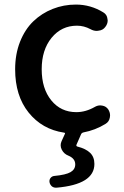

<svg xmlns="http://www.w3.org/2000/svg" viewBox="-20 -581 557 861"><path d="M354.5 12.7Q346.7 14.6 343.8 20.5L323.2 67.4Q320.3 74.2 327.1 76.2Q365.2 85.9 384.3 104.5Q403.3 123 403.3 154.3Q403.3 246.1 233.4 260.7Q232.4 260.7 230.5 260.7Q220.7 260.7 212.9 254.9Q204.1 247.1 202.1 236.3Q200.2 225.6 206.5 217.3Q212.9 209 223.6 208Q275.4 203.1 296.4 190.9Q317.4 178.7 317.4 156.2Q317.4 129.9 287.1 117.2Q266.6 109.4 256.8 89.8Q252 80.1 252 70.3Q252 61.5 255.9 52.7L270.5 20.5Q274.4 14.6 266.6 13.7Q168.9 -1 108.4 -76.2Q47.9 -151.4 47.9 -270.5Q47.9 -337.9 69.8 -393.6Q91.8 -449.2 129.4 -485.4Q167 -521.5 216.3 -541Q265.6 -560.5 320.3 -560.5Q386.7 -560.5 443.4 -525.4Q460 -515.6 461.9 -496.1Q462.9 -492.2 462.9 -489.3Q462.9 -473.6 452.1 -460Q441.4 -445.3 421.9 -443.4Q418 -442.4 414.1 -442.4Q399.4 -442.4 385.7 -450.2Q356.4 -465.8 325.2 -465.8Q255.9 -465.8 211.4 -411.6Q167 -357.4 167 -270.5Q167 -183.6 210 -130.9Q252.9 -78.1 322.3 -78.1Q364.3 -78.1 405.3 -101.6Q417 -108.4 429.7 -108.4Q433.6 -108.4 438.5 -107.4Q456.1 -104.5 465.8 -89.8Q473.6 -77.1 473.6 -63.5Q473.6 -58.6 472.7 -54.7Q469.7 -35.2 453.1 -25.4Q407.2 2.9 354.5 12.7Z"/></svg>

Font: Gen Jyuu Gothic Medium
Style: Regular
Weight: 500
Designer: [Source Han Sans]
Ryoko NISHIZUKA  (kana & ideographs); Paul D. Hunt (Latin, Greek & Cyrillic); Wenlong ZHANG  (bopomofo
Version: Version 1.002.20150607